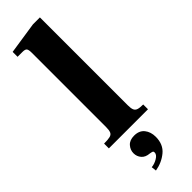

<svg xmlns="http://www.w3.org/2000/svg" viewBox="-310 -694 937 937"><g transform="rotate(-45 158.0 -225.5)"><path d="M22 0V-33Q50 -33 63.5 -36.5Q77 -40 81.5 -51Q86 -62 86 -83V-596Q86 -617 80.5 -624Q75 -631 57 -631H23V-665L188 -690H236V-83Q236 -62 240.5 -51.5Q245 -41 256.5 -37Q268 -33 292 -33V0ZM108 239 105 213Q126 211 146 199Q166 187 166 172Q166 165 162 163Q158 161 146 159Q118 157 104 140.5Q90 124 90 102Q90 79 106 61Q122 43 153 43Q188 43 206 65.5Q224 88 224 122Q224 174 189.5 202.5Q155 231 108 239Z"/></g></svg>

Font: Frank Ruhl Libre ExtraBold
Style: Regular
Weight: 800
Designer: Yanek Iontef
Foundry: Fontef
Version: Version 6.003;gftools[0.9.30]